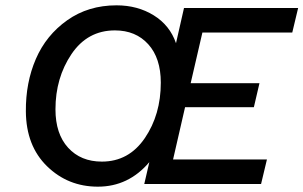

<svg xmlns="http://www.w3.org/2000/svg" viewBox="-20 -690 1138 720"><path d="M347 10Q235 10 156.5 -66.5Q78 -143 77 -272Q76 -380 114.5 -469Q153 -558 232 -614Q311 -670 417 -670Q496 -670 556.5 -632.5Q617 -595 640 -528L670 -660H1098L1076 -568H739L695 -378H953L932 -288H674L629 -92H981L959 0H521L540 -82Q462 10 347 10ZM362 -84Q463 -84 523 -172Q583 -260 583 -380Q583 -472 536 -524Q489 -576 411 -576Q308 -576 248 -487Q188 -398 188 -280Q188 -188 235.5 -136Q283 -84 362 -84Z"/></svg>

Font: Elaine Sans Medium
Style: Italic
Weight: 500
Italic angle: -13°
Designer: Wei Huang
Foundry: Wei Huang
Version: Version 2.001;December 24, 2019;FontCreator 12.0.0.2547 64-b